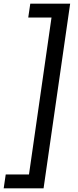

<svg xmlns="http://www.w3.org/2000/svg" viewBox="-70 -830 420 1040"><path d="M310 -810H94L83 -735H209L87 115H-39L-50 190H166Z"/></svg>

Font: Smiley Sans Oblique
Style: Regular
Weight: 400
Italic angle: -8°
Designer: oooooohmygosh, Nagisa Chen, Janine Sui, Heda Shi, Jian Li
Foundry: atelierAnchor
Version: Version 2.0.1